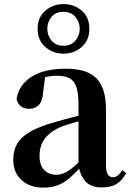

<svg xmlns="http://www.w3.org/2000/svg" viewBox="-20 -880 625 917"><path d="M186.6 16.2Q124.2 16.2 83.8 -19.4Q43.3 -54.9 43.3 -117.6Q43.3 -161.2 62 -193.6Q80.7 -226.1 125.1 -251.5Q169.6 -277 245.4 -297.9Q284.8 -309.4 334.4 -322Q384 -334.6 424 -344.4V-318.9Q384 -308.9 344 -297.6Q303.9 -286.4 277.1 -276.7Q223.3 -254.9 196.1 -220.6Q168.8 -186.4 168.8 -135.9Q168.8 -90.4 191.1 -67.9Q213.3 -45.3 250 -45.3Q266.3 -45.3 284.7 -52.6Q303.1 -59.9 327.4 -79.7Q351.8 -99.4 385.3 -135.5L400.8 -82.4H365.7Q336.6 -50.6 311.2 -28.7Q285.7 -6.8 256.4 4.7Q227 16.2 186.6 16.2ZM466.1 15.2Q414.6 15.2 387.9 -14.2Q361.2 -43.6 354.9 -94V-96.5V-381.4Q354.9 -434.7 344.8 -464.5Q334.7 -494.3 311.6 -506.3Q288.5 -518.3 250 -518.3Q224.4 -518.3 197.3 -512.2Q170.2 -506.1 133.8 -491.2L196.1 -516.3L185.9 -439.2Q183.3 -395.9 164.6 -378Q145.8 -360.2 120.3 -360.2Q71.1 -360.2 59.2 -406.5Q68.9 -473.5 129.4 -512.7Q189.9 -551.9 295.1 -551.9Q395.4 -551.9 440.7 -505.9Q486.1 -459.8 486.1 -356.2V-94.8Q486.1 -60.3 494.8 -47Q503.6 -33.8 519.7 -33.8Q531.3 -33.8 541.3 -40.9Q551.3 -48.1 564.7 -67.2L581.9 -53.4Q564 -17.5 536.2 -1.1Q508.4 15.2 466.1 15.2ZM282.9 -661.5Q320.5 -661.5 340.7 -686.8Q360.8 -712 360.8 -742.2Q360.8 -774.1 340.7 -798.8Q320.5 -823.4 282.9 -823.4Q245.3 -823.4 225.6 -798.8Q205.9 -774.1 205.9 -742.2Q205.9 -712 225.6 -686.8Q245.3 -661.5 282.9 -661.5ZM282.9 -623.7Q232.9 -623.7 196.3 -655.8Q159.7 -687.9 159.7 -742.2Q159.7 -797 196.3 -828.7Q232.9 -860.5 282.9 -860.5Q333.8 -860.5 370.3 -829.2Q406.8 -798 406.8 -742.2Q406.8 -687.5 370.3 -655.6Q333.8 -623.7 282.9 -623.7Z"/></svg>

Font: Noto Serif HK ExtraLight
Style: Regular
Weight: 200
Designer: Ryoko NISHIZUKA 西塚涼子 (kana & ideographs); Frank Grießhammer (Latin, Greek & Cyrillic); Wenlong ZHANG 张文龙 (bopomofo); San
Foundry: Adobe
Version: Version 2.002-H1;hotconv 1.1.0;makeotfexe 2.6.0